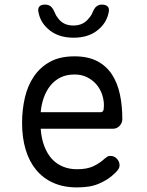

<svg xmlns="http://www.w3.org/2000/svg" viewBox="-20 -805 640 835"><path d="M460 -127Q477 -127 488.5 -114.5Q500 -102 500 -86Q500 -78 496 -71Q492 -64 482 -54Q465 -37 447 -25.5Q429 -14 408.5 -5.5Q388 3 365 6.5Q342 10 314 10Q256 10 211.5 -10Q167 -30 137 -66.5Q107 -103 91.5 -154.5Q76 -206 76 -270Q76 -327 88 -379.5Q100 -432 127 -472Q154 -512 197 -536Q240 -560 304 -560Q363 -560 403 -539Q443 -518 467 -481Q491 -444 501.5 -394.5Q512 -345 512 -287Q512 -271 500.5 -258Q489 -245 470 -245H157Q160 -202 173 -168.5Q186 -135 206 -113.5Q226 -92 253.5 -80.5Q281 -69 315 -69Q360 -69 388 -83Q416 -97 435 -115Q442 -121 447 -124Q452 -127 460 -127ZM157 -317H419Q424 -317 428 -322Q432 -327 432 -347Q432 -370 424 -394Q416 -418 400 -437Q384 -456 360 -468.5Q336 -481 304 -481Q269 -481 243 -468Q217 -455 199 -432.5Q181 -410 170.5 -380.5Q160 -351 157 -317ZM147 -753Q144 -769 151.5 -777Q159 -785 176 -785Q185 -785 192.5 -782Q200 -779 204 -774Q213 -764 218 -750.5Q223 -737 233 -725Q256 -694 299 -694Q342 -694 366 -725Q377 -737 382 -750Q387 -763 395 -773Q400 -778 406.5 -781.5Q413 -785 423 -785Q440 -785 448 -777Q456 -769 453 -753Q445 -710 413 -681Q371 -641 300 -641Q229 -641 187 -681Q155 -710 147 -753Z"/></svg>

Font: Maple Mono Normal NL Light
Style: Regular
Weight: 300
Monospace: yes
Designer: subframe7536
Version: Version 7.000